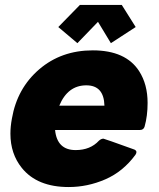

<svg xmlns="http://www.w3.org/2000/svg" viewBox="-20 -744 640 774"><path d="M401 -318Q399 -400 328 -400Q253 -400 219 -318ZM257 10Q130 10 68 -67Q22 -124 22 -205Q22 -234 28 -266Q49 -388 138 -464.5Q227 -541 354 -541Q487 -541 541 -457Q575 -404 575 -329Q575 -277 563 -234Q559 -220 544 -220H202Q210 -139 285 -139Q344 -139 379 -177Q388 -185 397 -185Q400 -185 522 -141Q530 -137 530 -131Q530 -126 526 -120Q476 -52 404.5 -21Q333 10 257 10ZM427 -570 375 -656 292 -570 215 -635 302 -724H471L527 -635Z"/></svg>

Font: YamahaIndonesia935. App XBold
Style: Italic
Weight: 800
Italic angle: -10°
Designer: Dalton Maag Ltd
Foundry: Dalton Maag Ltd
Version: Version 1.002; January 01, 2024; Regular/Italic